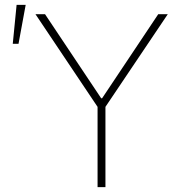

<svg xmlns="http://www.w3.org/2000/svg" viewBox="-20 -765 706 785"><path d="M164.1 -707 393.6 -363.3H397.5L627 -707H666L411.1 -328.1V0H378.9V-328.1L125 -707ZM47.9 -745.1H85L55.7 -585.9H32.2Z"/></svg>

Font: Pretendard Std Thin
Style: Regular
Weight: 100
Designer: Base glyphs from Inter by Rasmus Andersson; Hangeul glyphs from Noto Sans CJK(Source Han Sans) by Jang Soo-young and Kan
Foundry: Kil Hyung-jin
Version: Version 1.309